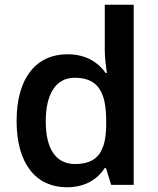

<svg xmlns="http://www.w3.org/2000/svg" viewBox="-20 -780 665 810"><path d="M262 10C343 10 392 -26 422 -71H427L449 0H544V-760H422V-567C422 -535 428 -491 431 -472H426C394 -516 345 -551 264 -551C136 -551 50 -455 50 -270C50 -85 135 10 262 10ZM297 -88C216 -88 173 -151 173 -268C173 -384 216 -452 295 -452C397 -452 428 -387 428 -269V-253C427 -143 393 -88 297 -88Z"/></svg>

Font: Noto Sans Kayah Li SemiBold
Style: Regular
Weight: 600
Designer: Monotype Design Team, Sérgio Martins
Foundry: Monotype Imaging Inc.
Version: Version 2.002